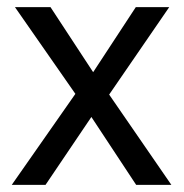

<svg xmlns="http://www.w3.org/2000/svg" viewBox="-20 -520 518 540"><path d="M287 -254 462 0H363L237 -191L108 0H13L192 -256L22 -500H122L242 -317L362 -500H456Z"/></svg>

Font: CBA Beacon Sans
Style: Regular
Weight: 400
Designer: Wei Huang
Foundry: Wei Huang
Version: Version 1.002